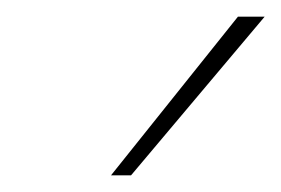

<svg xmlns="http://www.w3.org/2000/svg" viewBox="-20 -723 337 230"><path d="M113 -513 265 -703H297L137 -513Z"/></svg>

Font: Ysabeau Infant Thin
Style: Italic
Weight: 250
Italic angle: -12°
Designer: Christian Thalmann (Catharsis Fonts)
Version: Version 2.001;gftools[0.9.30]; featfreeze: ss01,ss02,lnum